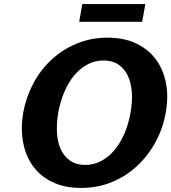

<svg xmlns="http://www.w3.org/2000/svg" viewBox="-20 -904 841 943"><path d="M94 -351Q108 -427 143.5 -494Q179 -561 233 -611Q287 -661 357 -690Q427 -719 508 -719Q590 -719 650 -690Q710 -661 746.5 -611Q783 -561 795.5 -494Q808 -427 794 -351Q781 -275 744.5 -207.5Q708 -140 654 -89.5Q600 -39 530 -10Q460 19 378 19Q297 19 237 -10Q177 -39 141 -89.5Q105 -140 93 -207.5Q81 -275 94 -351ZM266 -351Q257 -297 260 -250Q263 -203 279.5 -168.5Q296 -134 325.5 -114Q355 -94 398 -94Q442 -94 478.5 -114Q515 -134 543.5 -168.5Q572 -203 592 -250Q612 -297 621 -351Q631 -405 627.5 -451.5Q624 -498 607.5 -532.5Q591 -567 561.5 -587Q532 -607 488 -607Q445 -607 408.5 -587Q372 -567 343.5 -532.5Q315 -498 295.5 -451.5Q276 -405 266 -351ZM384 -884H694L678 -797H369Z"/></svg>

Font: LT Museum
Style: Bold Italic
Weight: 700
Designer: Daniel Lyons
Foundry: LyonsType
Version: Version 1.011